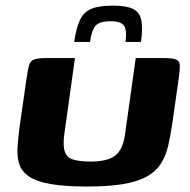

<svg xmlns="http://www.w3.org/2000/svg" viewBox="-20 -669 685 691"><path d="M600.5 -227.5Q593.8 -180.6 585 -143.6Q576.2 -106.6 558.3 -79.1Q540.5 -51.6 508.2 -33.6Q475.9 -15.6 423.8 -6.7Q371.7 2.3 292.4 2.3Q211.6 2.3 161.4 -6.7Q111.2 -15.6 84.8 -33.6Q58.3 -51.6 49.6 -77.9Q40.8 -104.2 43 -139.1Q45.2 -174.1 51.2 -217.3L75.5 -386.3Q79.9 -417 84.1 -432.9Q88.4 -448.7 101.7 -454.4Q115 -460 146.2 -460H249.7L211.3 -184.7Q206 -142.9 213.7 -122.1Q221.3 -101.2 244.5 -94.4Q267.6 -87.6 306 -87.6Q366.8 -87.6 394.3 -108.8Q421.8 -130.1 429.7 -183.7L468.5 -460H570.4Q602.5 -460 614.7 -454.4Q626.8 -448.7 627.2 -432.9Q627.5 -417 623.1 -386.3ZM385.6 -648.8Q434.9 -648.8 458.9 -636.8Q482.9 -624.8 488.6 -596.2Q494.2 -567.6 487.4 -518H431.8Q437.5 -560.6 426.3 -576.6Q415.2 -592.6 377.8 -592.6Q337.2 -592.6 323.1 -575.2Q309.1 -557.8 304.1 -518H246.8Q254.6 -569.3 268 -597.6Q281.4 -625.8 308.9 -637.3Q336.5 -648.8 385.6 -648.8Z"/></svg>

Font: Genos Thin
Style: Italic
Weight: 100
Italic angle: -8°
Designer: Robert E. Leuschke
Foundry: Robert E. Leuschke
Version: Version 1.010